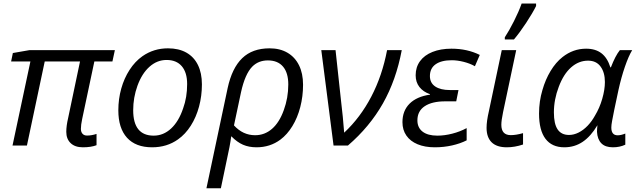

<svg xmlns="http://www.w3.org/2000/svg" viewBox="-20 -818 3574 1079"><path d="M352.5 -77.1Q352.5 -110.4 362.8 -154.3L429.7 -472.7H231.4L131.3 0H50.3L150.9 -472.7H42.5L52.2 -520L144.5 -536.1H625.5L611.8 -472.7H510.3L441.9 -149.9Q434.6 -115.7 434.6 -93.8Q434.6 -76.7 443.6 -66.4Q452.6 -56.2 469.2 -56.2Q494.6 -56.2 522.5 -65.4V-2Q491.7 9.8 445.8 9.8Q401.4 9.8 377 -13.7Q352.5 -37.1 352.5 -77.1Z M645 -198.2Q645 -261.7 661.4 -320.1Q677.7 -378.4 708.3 -425.5Q738.8 -472.7 780.3 -502Q843.8 -546.4 923.8 -546.4Q984.4 -546.4 1027.1 -522.5Q1069.8 -498.5 1092.3 -452.9Q1114.7 -407.2 1114.7 -343.8Q1114.7 -278.8 1098.6 -219Q1082.5 -159.2 1052.2 -111.6Q1022 -64 980.5 -34.7Q918 9.8 835 9.8Q742.7 9.8 693.8 -43.9Q645 -97.7 645 -198.2ZM1009.3 -209.5Q1031.7 -271 1031.7 -345.7Q1031.7 -410.6 1001.7 -445.8Q971.7 -481 916 -481Q862.8 -481 820.1 -442.9Q777.3 -404.8 752.4 -335.9Q728.5 -269.5 728.5 -198.7Q728.5 -55.7 843.8 -55.7Q898.4 -55.7 941.7 -95.9Q984.9 -136.2 1009.3 -209.5Z M1495.1 -546.4Q1553.2 -546.4 1595.5 -521.7Q1637.7 -497.1 1660.4 -451.2Q1683.1 -405.3 1683.1 -341.8Q1683.1 -276.4 1667.5 -216.3Q1651.9 -156.2 1623 -109.1Q1594.2 -62 1555.7 -33.2Q1497.6 9.8 1421.9 9.8Q1378.9 9.8 1345.7 -4.6Q1312.5 -19 1280.8 -51.3H1279.3Q1276.4 -27.3 1269.5 9.3L1221.2 240.2H1140.1L1259.3 -322.8Q1283.7 -435.5 1341.1 -491Q1398.4 -546.4 1495.1 -546.4ZM1574.7 -198.7Q1600.1 -267.6 1600.1 -343.3Q1600.1 -408.7 1570.6 -443.6Q1541 -478.5 1485.4 -478.5Q1432.1 -478.5 1397.5 -443.4Q1356.9 -401.9 1334.5 -299.8L1294.9 -113.3Q1345.2 -58.1 1413.6 -58.1Q1467.3 -58.1 1508.5 -93.8Q1549.8 -129.4 1574.7 -198.7Z M1785.6 -536.1H1865.7L1896.5 -252Q1907.7 -160.6 1914.1 -72.8L1915 -73.2Q2004.9 -157.2 2066.4 -274.7Q2127.9 -392.1 2155.3 -536.1H2237.8Q2206.1 -367.7 2131.8 -236.6Q2057.6 -105.5 1935.1 0H1854.5Z M2241.7 -131.3Q2241.7 -195.3 2281.7 -235.4Q2321.8 -275.4 2396.5 -286.1V-288.6Q2358.4 -301.8 2337.2 -328.9Q2315.9 -356 2315.9 -395Q2315.9 -440.4 2340.3 -474.1Q2364.7 -507.8 2410.4 -526.1Q2456.1 -544.4 2517.1 -544.4Q2606 -544.4 2676.3 -509.3L2648.9 -445.8Q2621.6 -461.4 2585.7 -470.5Q2549.8 -479.5 2519 -479.5Q2460.4 -479.5 2428.2 -456.8Q2396 -434.1 2396 -390.6Q2396 -352.1 2425.8 -332Q2455.6 -312 2507.8 -312H2556.6L2543.9 -248.5H2481.9Q2408.2 -248.5 2366.9 -221.2Q2325.7 -193.8 2325.7 -141.6Q2325.7 -100.6 2355 -78.1Q2384.3 -55.7 2438 -55.7Q2478 -55.7 2521.7 -66.9Q2565.4 -78.1 2602.5 -98.1V-29.3Q2566.9 -11.2 2520.5 -0.7Q2474.1 9.8 2423.3 9.8Q2367.7 9.8 2326.7 -7.3Q2285.6 -24.4 2263.7 -56.2Q2241.7 -87.9 2241.7 -131.3Z M2714.4 -99.6Q2714.4 -137.2 2727.5 -193.4L2799.8 -536.1H2880.9L2807.1 -187.5Q2797.4 -141.1 2797.4 -116.7Q2797.4 -58.6 2850.6 -58.6Q2880.4 -58.6 2919.4 -69.8V-5.9Q2872.6 9.8 2828.1 9.8Q2771.5 9.8 2742.9 -18.3Q2714.4 -46.4 2714.4 -99.6ZM2911.6 -798.3H2992.7V-784.2Q2973.1 -744.6 2937 -689.7Q2900.9 -634.8 2868.2 -596.2H2816.9V-608.4Q2841.3 -645.5 2868.4 -699.2Q2895.5 -752.9 2911.6 -798.3Z M3009.3 -179.7Q3009.3 -249 3028.3 -312Q3044.9 -370.6 3074.2 -419.2Q3103.5 -467.8 3141.6 -497.6Q3201.2 -544.4 3273.9 -544.4Q3326.7 -544.4 3360.1 -518.6Q3393.6 -492.7 3410.2 -439.5H3413.1Q3438 -504.4 3463.4 -536.1H3532.7Q3512.7 -503.4 3491.9 -443.1Q3471.2 -382.8 3455.6 -312Q3426.3 -176.3 3419.9 -138.7Q3415.5 -115.2 3415.5 -101.1Q3415.5 -57.6 3451.2 -57.6Q3469.7 -57.6 3494.1 -67.4V-4.9Q3462.9 9.8 3424.3 9.8Q3381.3 9.8 3359.4 -12.7Q3337.4 -35.2 3335 -77.1Q3335 -91.3 3337.4 -114.3Q3300.3 -51.8 3254.6 -21Q3209 9.8 3151.4 9.8Q3081.5 9.8 3045.4 -38.1Q3009.3 -85.9 3009.3 -179.7ZM3282.7 -111.8Q3306.2 -136.7 3323.2 -167.5Q3349.6 -210.9 3364.5 -262.7Q3379.4 -314.5 3379.4 -356.9Q3379.4 -410.6 3355.2 -443.8Q3331.1 -477.1 3284.7 -477.1Q3232.4 -477.1 3189.7 -439.5Q3147 -401.9 3120.1 -330.1Q3092.8 -258.8 3092.8 -186Q3092.8 -121.6 3113.8 -90.6Q3134.8 -59.6 3177.7 -59.6Q3204.6 -59.6 3231.4 -73Q3258.3 -86.4 3282.7 -111.8Z"/></svg>

Font: Viking Open Sans
Style: Italic
Weight: 400
Italic angle: -12°
Foundry: Ascender Corporation
Version: Version 2.000